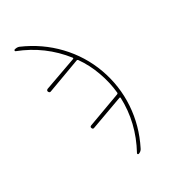

<svg xmlns="http://www.w3.org/2000/svg" viewBox="-190 -642 879 983"><g transform="rotate(-30 250.0 -150.5)"><path d="M52.7 -529.3Q49.8 -530.3 49.8 -534.2Q49.8 -538.1 52.7 -539.1Q68.4 -543.9 81.1 -539.1Q189.5 -492.2 268.6 -409.2Q347.7 -326.2 386.7 -218.8Q425.8 -110.4 418.5 3.4Q411.1 117.2 358.4 221.7Q352.5 235.4 336.9 241.2Q333 242.2 330.6 239.7Q328.1 237.3 330.1 233.4Q405.3 95.7 399.4 -53.7Q399.4 -55.7 397 -56.6Q394.5 -57.6 393.6 -56.6L205.1 11.7Q196.3 15.6 192.4 5.9Q188.5 -2.9 198.2 -6.8L392.6 -78.1Q396.5 -79.1 397.5 -84Q391.6 -148.4 368.2 -212.9Q345.7 -276.4 307.6 -330.1Q303.7 -334 299.8 -332L106.4 -260.7Q97.7 -256.8 92.8 -266.6Q88.9 -275.4 98.6 -280.3L288.1 -347.7Q292 -349.6 290 -353.5Q196.3 -473.6 52.7 -529.3Z"/></g></svg>

Font: Rounded-X Mgen+ 1m thin
Style: Regular
Weight: 100
Designer: [Source Han Sans]
Ryoko NISHIZUKA  (kana & ideographs); Paul D. Hunt (Latin, Greek & Cyrillic); Wenlong ZHANG  (bopomofo
Version: Version 1.059.20150602